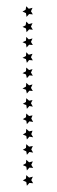

<svg xmlns="http://www.w3.org/2000/svg" viewBox="-20 -603 181 614"><path d="M66 -9 64 -21 53 -26 63 -32 64 -43 73 -35 85 -38 80 -27 86 -17 74 -18ZM66 -58 64 -70 53 -75 63 -81 64 -92 73 -84 85 -87 80 -76 86 -66 74 -67ZM66 -108 64 -119 53 -124 63 -130 64 -142 73 -134 85 -136 80 -125 86 -115 74 -117ZM66 -157 64 -168 53 -173 63 -179 64 -191 73 -183 84 -185 80 -174 86 -164 74 -166ZM66 -206 64 -217 53 -222 63 -228 64 -240 73 -232 84 -234 80 -224 86 -213 74 -215ZM66 -255 64 -267 53 -271 63 -277 64 -289 73 -281 84 -283 79 -273 85 -262 74 -264ZM66 -304 63 -316 52 -320 63 -326 64 -338 73 -330 84 -333 79 -322 85 -312 74 -313ZM66 -353 63 -365 52 -369 63 -375 64 -387 73 -379 84 -382 79 -371 85 -361 74 -362ZM66 -402 63 -414 52 -418 63 -424 64 -436 72 -428 84 -431 79 -420 85 -410 73 -411ZM65 -451 63 -463 52 -468 63 -473 64 -485 72 -477 84 -480 79 -469 85 -459 73 -460ZM65 -500 63 -512 52 -517 62 -522 64 -534 72 -526 84 -529 79 -518 85 -508 73 -509ZM65 -549 63 -561 52 -566 62 -572 64 -583 72 -575 84 -578 79 -567 85 -557 73 -558Z"/></svg>

Font: Santa christmas start
Style: Regular
Weight: 400
Designer: MUHAMMAD YONI
Version: Version 001.000